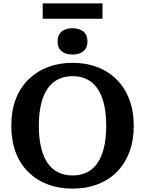

<svg xmlns="http://www.w3.org/2000/svg" viewBox="-20 -1100 859 1137"><path d="M410 17Q329 17 263 -8Q197 -33 148 -81Q99 -129 73 -198Q47 -267 47 -355Q47 -443 73 -512Q99 -581 148 -629Q197 -677 263 -702.5Q329 -728 410 -728Q490 -728 556.5 -702.5Q623 -677 671 -629Q719 -581 745.5 -512Q772 -443 772 -355Q772 -267 745.5 -198Q719 -129 671 -81Q623 -33 556.5 -8Q490 17 410 17ZM410 -61Q457 -61 494 -79Q531 -97 556.5 -133.5Q582 -170 595.5 -225.5Q609 -281 609 -355Q609 -429 595.5 -484.5Q582 -540 556.5 -576.5Q531 -613 494 -631Q457 -649 410 -649Q363 -649 325.5 -631Q288 -613 262.5 -576.5Q237 -540 223.5 -484.5Q210 -429 210 -355Q210 -281 223.5 -225.5Q237 -170 262.5 -133.5Q288 -97 325.5 -79Q363 -61 410 -61ZM410 -777Q369 -777 345 -796.5Q321 -816 321 -855Q321 -893 345 -913Q369 -933 410 -933Q450 -933 474 -913Q498 -893 498 -855Q498 -817 474 -797Q450 -777 410 -777ZM233 -1080H587V-989H233Z"/></svg>

Font: Roboto Serif 20pt SemiBold
Style: Regular
Weight: 600
Version: Version 1.008